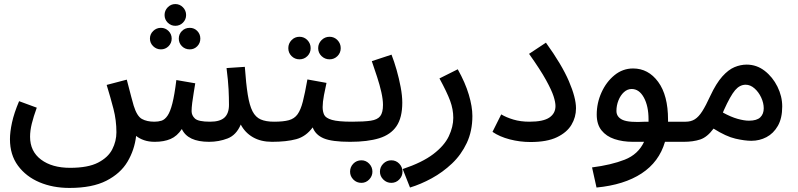

<svg xmlns="http://www.w3.org/2000/svg" viewBox="-20 -693 3927 945"><path d="M843 -566Q821 -566 805.5 -581.5Q790 -597 790 -619Q790 -641 805.5 -657Q821 -673 843 -673Q865 -673 880.5 -657Q896 -641 896 -619Q896 -597 880.5 -581.5Q865 -566 843 -566ZM772 -450Q750 -450 734 -465.5Q718 -481 718 -503Q718 -525 734 -540.5Q750 -556 772 -556Q794 -556 809.5 -540.5Q825 -525 825 -503Q825 -481 809.5 -465.5Q794 -450 772 -450ZM914 -450Q891 -450 875.5 -465.5Q860 -481 860 -503Q860 -525 875.5 -540.5Q891 -556 914 -556Q936 -556 951 -540.5Q966 -525 966 -503Q966 -481 951 -465.5Q936 -450 914 -450Z M322 232Q240 232 174 204Q108 176 68.5 122.5Q29 69 29 -8Q29 -43 39 -89.5Q49 -136 74 -195L161 -163Q145 -119 136.5 -84.5Q128 -50 128 -20Q128 52 182 92.5Q236 133 325 133Q413 133 462.5 107.5Q512 82 532.5 42Q553 2 553 -42Q553 -101 538.5 -157Q524 -213 505 -275L604 -301Q619 -244 626 -216.5Q633 -189 638 -173Q654 -121 678.5 -107.5Q703 -94 740 -94Q759 -94 775 -99Q791 -104 804.5 -123.5Q818 -143 828.5 -184.5Q839 -226 848 -299L941 -283Q938 -263 933.5 -237Q929 -211 926 -186.5Q923 -162 923 -146Q923 -125 939.5 -109.5Q956 -94 1014 -94Q1063 -94 1085 -114.5Q1107 -135 1107 -177Q1107 -212 1105 -253.5Q1103 -295 1095 -358L1185 -364Q1191 -280 1199.5 -227Q1208 -174 1223 -145Q1238 -116 1263.5 -105Q1289 -94 1329 -94Q1355 -94 1366.5 -80Q1378 -66 1378 -47Q1378 -26 1362 -10.5Q1346 5 1319 5Q1264 5 1225 -17.5Q1186 -40 1165 -80Q1143 -28 1100 -11.5Q1057 5 1009 5Q904 5 875 -58Q852 -23 819.5 -9Q787 5 742 5Q712 5 689 -3Q666 -11 650 -24Q642 45 607.5 103Q573 161 503.5 196.5Q434 232 322 232Z M1454 -401Q1431 -401 1415 -417Q1399 -433 1399 -456Q1399 -479 1415 -495.5Q1431 -512 1454 -512Q1477 -512 1493 -495.5Q1509 -479 1509 -456Q1509 -433 1493 -417Q1477 -401 1454 -401ZM1602 -401Q1579 -401 1562.5 -417Q1546 -433 1546 -456Q1546 -479 1562.5 -495.5Q1579 -512 1602 -512Q1625 -512 1641 -495.5Q1657 -479 1657 -456Q1657 -433 1641 -417Q1625 -401 1602 -401Z M1319 5 1329 -94Q1375 -94 1402 -101.5Q1429 -109 1444.5 -130.5Q1460 -152 1470.5 -193Q1481 -234 1493 -302L1587 -285Q1581 -259 1574.5 -224.5Q1568 -190 1568 -166Q1568 -144 1575.5 -128Q1583 -112 1613.5 -103Q1644 -94 1713 -94Q1738 -94 1749.5 -80Q1761 -66 1761 -47Q1761 -26 1745 -10.5Q1729 5 1703 5Q1614 5 1573.5 -12Q1533 -29 1519 -66Q1486 -21 1438 -8Q1390 5 1319 5Z M1906 207Q1883 207 1866.5 190.5Q1850 174 1850 152Q1850 129 1866.5 112.5Q1883 96 1906 96Q1929 96 1945 112.5Q1961 129 1961 152Q1961 174 1945 190.5Q1929 207 1906 207ZM1759 207Q1735 207 1719 190.5Q1703 174 1703 152Q1703 129 1719 112.5Q1735 96 1759 96Q1781 96 1797 112.5Q1813 129 1813 152Q1813 174 1797 190.5Q1781 207 1759 207Z M1703 5 1713 -94Q1772 -94 1805 -99Q1838 -104 1851.5 -121.5Q1865 -139 1865 -177Q1865 -203 1857 -239Q1849 -275 1836 -314.5Q1823 -354 1810 -392L1907 -424Q1920 -391 1932 -349Q1944 -307 1952 -264.5Q1960 -222 1960 -188Q1960 -114 1931.5 -72Q1903 -30 1846 -12.5Q1789 5 1703 5Z M1998 230 1962 139Q2058 107 2112.5 65.5Q2167 24 2189 -22.5Q2211 -69 2211 -113Q2211 -155 2195.5 -197Q2180 -239 2143 -307L2233 -352Q2270 -286 2287.5 -227Q2305 -168 2305 -122Q2305 -48 2277.5 10.5Q2250 69 2204.5 112Q2159 155 2105 184.5Q2051 214 1998 230Z M2404 -44 2447 -130Q2472 -115 2507 -104.5Q2542 -94 2586 -94Q2654 -94 2684 -114.5Q2714 -135 2714 -171Q2714 -190 2704.5 -219.5Q2695 -249 2667.5 -299Q2640 -349 2584 -428L2667 -483Q2745 -375 2780 -293.5Q2815 -212 2815 -160Q2815 -116 2792.5 -78.5Q2770 -41 2721 -17.5Q2672 6 2591 6Q2539 6 2489 -7Q2439 -20 2404 -44Z M2916 230 2894 131Q2988 119 3054.5 93Q3121 67 3150 5H3095Q3045 5 3004.5 -8.5Q2964 -22 2940.5 -51.5Q2917 -81 2917 -129Q2917 -186 2940.5 -238Q2964 -290 3004.5 -323Q3045 -356 3096 -356Q3171 -356 3219.5 -290Q3268 -224 3268 -104Q3268 -99 3268 -94H3355Q3381 -94 3392.5 -80Q3404 -66 3404 -47Q3404 -26 3388 -10.5Q3372 5 3345 5H3253Q3224 104 3138 160.5Q3052 217 2916 230ZM3014 -147Q3014 -117 3044.5 -103Q3075 -89 3157 -94H3172Q3172 -99 3172 -106Q3172 -171 3149 -213Q3126 -255 3089 -255Q3068 -255 3051 -239.5Q3034 -224 3024 -199Q3014 -174 3014 -147Z M3345 5 3355 -94Q3381 -94 3400 -106Q3419 -118 3436.5 -145.5Q3454 -173 3476 -221Q3505 -283 3535 -316.5Q3565 -350 3595 -362.5Q3625 -375 3655 -375Q3704 -375 3743.5 -344.5Q3783 -314 3806.5 -266.5Q3830 -219 3830 -169Q3830 -111 3808.5 -73.5Q3787 -36 3752.5 -18Q3718 0 3678 0Q3646 0 3600 -10.5Q3554 -21 3492 -60Q3461 -18 3426.5 -6.5Q3392 5 3345 5ZM3543 -151Q3540 -145 3538 -139Q3578 -117 3610.5 -108Q3643 -99 3666 -99Q3705 -99 3722 -115.5Q3739 -132 3739 -160Q3739 -186 3726.5 -213Q3714 -240 3693.5 -258Q3673 -276 3650 -276Q3621 -276 3598 -249Q3575 -222 3543 -151Z"/></svg>

Font: Noto Sans Arabic Med
Style: Regular
Weight: 500
Designer: Monotype Design Team, Nadine Chahine, Nizar Qandah and Khaled Hosny
Foundry: Monotype Imaging Inc.
Version: Version 2.012; ttfautohint (v1.8.4.7-5d5b)